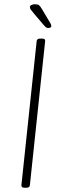

<svg xmlns="http://www.w3.org/2000/svg" viewBox="-20 -884 295 906"><path d="M96 2Q80 2 81 -10L153 -690Q154 -702 170 -702H178Q195 -702 193 -690L121 -10Q120 2 104 2ZM208 -752Q201 -752 196.5 -755.5Q192 -759 187 -765L141 -819Q129 -833 125 -839Q121 -845 121 -850Q121 -857 128.5 -860.5Q136 -864 144 -864Q158 -864 164 -859.5Q170 -855 178 -841L218 -774Q222 -767 222 -761Q222 -752 208 -752Z"/></svg>

Font: Asap Condensed Condensed Thin
Style: Italic
Weight: 100
Width: 3
Italic angle: -6°
Designer: Pablo Cosgaya
Foundry: Omnibus-Type
Version: Version 3.001; ttfautohint (v1.8.4.7-5d5b)